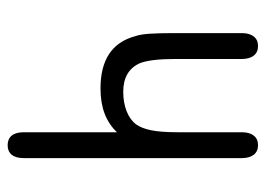

<svg xmlns="http://www.w3.org/2000/svg" viewBox="-114 -556 679 490"><g transform="rotate(-90 225.0 -310.5)"><path d="M133 -351V-589Q133 -609 124.5 -619.5Q116 -630 100 -630Q84 -630 75.5 -619.5Q67 -609 67 -589V-32Q67 -13 75.5 -2Q84 9 100 9Q116 9 124.5 -2Q133 -13 133 -32V-195Q133 -239 138 -263.5Q143 -288 153 -302Q165 -318 187 -326.5Q209 -335 236 -335Q290 -335 309 -293Q320 -266 320 -201V-32Q320 -13 328.5 -2Q337 9 353 9Q369 9 377.5 -2Q386 -13 386 -32V-207Q386 -242 384.5 -266.5Q383 -291 378 -305Q354 -393 245 -393Q208 -393 180.5 -382.5Q153 -372 133 -351Z"/></g></svg>

Font: Beiruti
Style: Regular
Weight: 400
Designer: Arlette Boutros
Foundry: Boutros
Version: Version 1.41